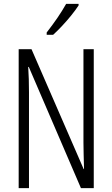

<svg xmlns="http://www.w3.org/2000/svg" viewBox="-20 -967 577 987"><path d="M462 0H396L128 -623H125Q127 -592 128 -560.5Q129 -529 129 -493V0H76V-714H142L410 -98H412Q411 -137 410 -172.5Q409 -208 409 -234V-714H462ZM384 -939Q369 -916 346 -887.5Q323 -859 298 -832.5Q273 -806 253 -788H220V-800Q251 -840 275 -875Q299 -910 320 -947H384Z"/></svg>

Font: Noto Sans Sinhala UI ExtraCondensed Light
Style: Regular
Weight: 300
Width: 2
Designer: Jelle Bosma - Monotype Design Team
Foundry: Monotype Imaging Inc.
Version: Version 2.006; ttfautohint (v1.8.4.7-5d5b)